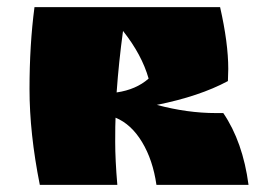

<svg xmlns="http://www.w3.org/2000/svg" viewBox="-20 -520 746 540"><path d="M622 -326 621 -292Q541 -249 421 -225Q507 -202 587 -202H608Q663 -121 679 0H420Q410 -70 379.5 -120.5Q349 -171 305 -189Q304 -172 304 -121Q304 -70 310 0H92Q63 -145 63 -269.5Q63 -394 77 -500H599Q622 -399 622 -326ZM326 -433Q314 -345 308 -260Q363 -268 398 -299Q379 -366 326 -433Z"/></svg>

Font: Ruslan Display
Style: Regular
Weight: 400
Version: Version 1.000